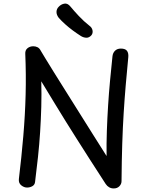

<svg xmlns="http://www.w3.org/2000/svg" viewBox="-20 -1049 822 1079"><path d="M177 -26Q175 -10 161.5 -2.5Q148 5 132 5Q115 5 99.5 -7.5Q84 -20 86 -42Q101 -167 111 -284.5Q121 -402 124 -516.5Q127 -631 122 -747Q121 -767 134.5 -778Q148 -789 167 -789Q180 -789 191 -783.5Q202 -778 209 -764Q216 -752 235.5 -720Q255 -688 284.5 -640.5Q314 -593 350 -536Q386 -479 425 -416.5Q464 -354 503.5 -291.5Q543 -229 579 -172Q578 -242 580.5 -313.5Q583 -385 587.5 -456Q592 -527 598.5 -596.5Q605 -666 612 -732Q614 -752 626.5 -764Q639 -776 659 -776Q684 -776 693.5 -763.5Q703 -751 701 -728Q693 -646 686.5 -569.5Q680 -493 675 -413.5Q670 -334 667 -241Q664 -148 663 -31Q663 -15 651 -2.5Q639 10 619 10Q605 10 593.5 3.5Q582 -3 574 -15Q522 -95 483 -156Q444 -217 412 -267.5Q380 -318 350 -366Q320 -414 287 -468.5Q254 -523 212 -592Q214 -519 212 -448Q210 -377 205.5 -307Q201 -237 193.5 -167Q186 -97 177 -26ZM434 -847Q412 -861 389 -878Q366 -895 345.5 -913.5Q325 -932 310 -949Q297 -966 297.5 -982.5Q298 -999 310 -1011Q323 -1025 341.5 -1028.5Q360 -1032 376 -1012Q394 -990 422.5 -959.5Q451 -929 483 -904Q497 -894 500 -878Q503 -862 493 -850Q480 -836 464 -837Q448 -838 434 -847Z"/></svg>

Font: Playpen Sans
Style: Regular
Weight: 400
Designer: Laura Meseguer, Veronika Burian, José Scaglione, Kostas Bartsokas, Vera Evstafieva, Tom Grace, Yorlmar Campos
Foundry: TypeTogether
Version: Version 2.000